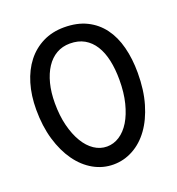

<svg xmlns="http://www.w3.org/2000/svg" viewBox="-108 -642 685 741"><g transform="rotate(-20 234.5 -271.5)"><path d="M442.9 -291Q442.9 -220.7 426.5 -165Q410.2 -109.4 382.1 -70.6Q354 -31.7 315.9 -11Q277.8 9.8 234.9 9.8Q191.4 9.8 153.3 -11.7Q115.2 -33.2 86.9 -72.8Q58.6 -112.3 42.2 -167.7Q25.9 -223.1 25.9 -291Q25.9 -349.1 40.3 -397.2Q54.7 -445.3 81.8 -480Q108.9 -514.6 147.7 -533.9Q186.5 -553.2 234.9 -553.2Q288.6 -553.2 327.6 -533.9Q366.7 -514.6 392.3 -480Q418 -445.3 430.4 -397.2Q442.9 -349.1 442.9 -291ZM367.2 -290Q367.2 -334 359.4 -370.1Q351.6 -406.2 335.2 -432.4Q318.8 -458.5 293.9 -472.7Q269 -486.8 234.9 -486.8Q204.1 -486.8 179.4 -472.7Q154.8 -458.5 137.7 -432.4Q120.6 -406.2 111.3 -370.1Q102.1 -334 102.1 -290Q102.1 -238.8 112.5 -197.3Q123 -155.8 140.9 -126Q158.7 -96.2 182.9 -80.1Q207 -64 234.9 -64Q262.2 -64 286.4 -79.6Q310.5 -95.2 328.4 -124.5Q346.2 -153.8 356.7 -195.6Q367.2 -237.3 367.2 -290Z"/></g></svg>

Font: Englebert
Style: Regular
Weight: 400
Designer: Astigmatic (AOETI)
Foundry: Astigmatic (AOETI)
Version: Version 1.000